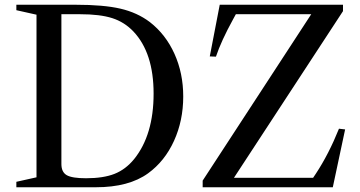

<svg xmlns="http://www.w3.org/2000/svg" viewBox="-20 -790 1520 810"><path d="M384 0H49V-23L134 -42V-728L49 -747V-770H298Q417 -770 488 -753.5Q559 -737 612 -697Q679 -645 716 -563Q753 -481 753 -383Q753 -281 714 -195.5Q675 -110 605 -59Q524 0 384 0ZM343 -38Q416 -38 463 -56.5Q510 -75 546 -119Q628 -221 628 -395Q628 -567 543 -657Q505 -697 453.5 -713.5Q402 -730 318 -730H239V-98Q239 -64 261.5 -51Q284 -38 343 -38ZM907 -770H1427V-743L967 -40H1301L1313 -58Q1367 -140 1410 -247L1436 -244L1384 0H835V-28L1293 -730H975L963 -708Q913 -617 891 -551L865 -552Z"/></svg>

Font: Libre Caslon Text
Style: Regular
Weight: 400
Designer: Pablo Impallari, Rodrigo Fuenzalida
Foundry: Pablo Impallari, Rodrigo Fuenzalida
Version: Version 1.002